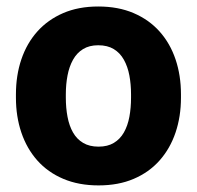

<svg xmlns="http://www.w3.org/2000/svg" viewBox="-20 -558 603 588"><path d="M28.8 -258.8V-269Q28.8 -327.1 45.4 -376.2Q62 -425.3 94.2 -461.4Q126.5 -497.6 173.3 -517.8Q220.2 -538.1 280.8 -538.1Q342.3 -538.1 389.4 -517.8Q436.5 -497.6 468.8 -461.4Q501 -425.3 517.6 -376.2Q534.2 -327.1 534.2 -269V-258.8Q534.2 -201.2 517.6 -152.1Q501 -103 468.8 -66.7Q436.5 -30.3 389.6 -10.3Q342.8 9.8 281.7 9.8Q221.2 9.8 173.8 -10.3Q126.5 -30.3 94.2 -66.7Q62 -103 45.4 -152.1Q28.8 -201.2 28.8 -258.8ZM181.6 -269V-258.8Q181.6 -227.5 186.8 -200.2Q191.9 -172.9 203.6 -152.3Q215.3 -131.8 234.6 -120.4Q253.9 -108.9 281.7 -108.9Q309.6 -108.9 328.6 -120.4Q347.7 -131.8 359.4 -152.3Q371.1 -172.9 376.2 -200.2Q381.3 -227.5 381.3 -258.8V-269Q381.3 -299.8 376.2 -326.9Q371.1 -354 359.4 -375Q347.7 -396 328.4 -407.7Q309.1 -419.4 280.8 -419.4Q253.4 -419.4 234.4 -407.7Q215.3 -396 203.6 -375Q191.9 -354 186.8 -326.9Q181.6 -299.8 181.6 -269Z"/></svg>

Font: Roboto ExtraBold
Style: Regular
Weight: 800
Designer: Christian Robertson
Foundry: Google
Version: Version 3.009; 2024